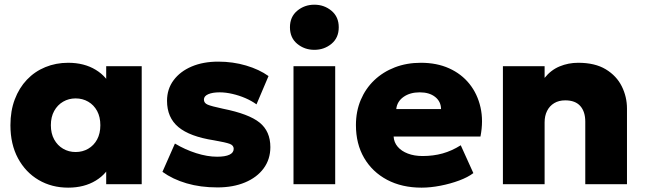

<svg xmlns="http://www.w3.org/2000/svg" viewBox="-20 -804 2816 838"><path d="M277.5 15Q205.5 15 148.5 -18.5Q91.5 -52 58.5 -113.2Q25.5 -174.5 25.5 -257.5Q25.5 -320 44.5 -370.2Q63.5 -420.5 97.5 -456.2Q131.5 -492 177.8 -511Q224 -530 277.5 -530Q347.5 -530 398 -499.2Q448.5 -468.5 468.5 -416.5L443.5 -377.5V-515H598.5V0H443.5V-137.5L468.5 -98.5Q448.5 -46.5 398 -15.8Q347.5 15 277.5 15ZM310 -140.5Q340.5 -140.5 365 -154.8Q389.5 -169 403.8 -195.2Q418 -221.5 418 -257.5Q418 -293.5 403.8 -319.8Q389.5 -346 365 -360.2Q340.5 -374.5 310 -374.5Q280 -374.5 255.5 -360.2Q231 -346 216.5 -319.8Q202 -293.5 202 -257.5Q202 -221.5 216.5 -195.2Q231 -169 255.5 -154.8Q280 -140.5 310 -140.5Z M929 14Q855 14 794.5 -3.8Q734 -21.5 689 -54L743.5 -177.5Q787.5 -151 836.2 -135.5Q885 -120 927.5 -120Q963 -120 981.5 -128.8Q1000 -137.5 1000 -154.5Q1000 -169.5 983 -176Q966 -182.5 914.5 -191.5Q808 -208 758.5 -249.5Q709 -291 709 -364Q709 -415.5 737.8 -454Q766.5 -492.5 816.8 -513.8Q867 -535 932.5 -535Q996.5 -535 1054 -518Q1111.5 -501 1152 -472L1099.5 -348.5Q1078 -364 1050.8 -375.8Q1023.5 -387.5 994.2 -394.2Q965 -401 938.5 -401Q907.5 -401 888.8 -392.8Q870 -384.5 870 -369.5Q870 -354.5 885.8 -347.5Q901.5 -340.5 953 -329.5Q1066 -307 1113 -269Q1160 -231 1160 -162Q1160 -109 1130.8 -69.2Q1101.5 -29.5 1049.5 -7.8Q997.5 14 929 14Z M1261 0V-515H1443V0ZM1352 -586.5Q1309 -586.5 1277.2 -612.8Q1245.5 -639 1245.5 -685Q1245.5 -730.5 1277.2 -757Q1309 -783.5 1352 -783.5Q1395 -783.5 1426.8 -757Q1458.5 -730.5 1458.5 -685Q1458.5 -639 1426.8 -612.8Q1395 -586.5 1352 -586.5Z M1820 15Q1734 15 1669.5 -19.2Q1605 -53.5 1569.2 -114.8Q1533.5 -176 1533.5 -258Q1533.5 -318 1554.5 -367.8Q1575.5 -417.5 1613.5 -453.8Q1651.5 -490 1703.2 -510Q1755 -530 1817 -530Q1886.5 -530 1940.2 -505.8Q1994 -481.5 2029 -437.8Q2064 -394 2077.2 -335.5Q2090.5 -277 2077 -208H1698Q1699.5 -182.5 1715.8 -163.5Q1732 -144.5 1760 -133.8Q1788 -123 1824.5 -123Q1871 -123 1911.5 -134.2Q1952 -145.5 1991 -170L2046 -48.5Q2022.5 -30.5 1984.2 -16.2Q1946 -2 1902.5 6.5Q1859 15 1820 15ZM1709.5 -328H1905Q1904.5 -361 1879.2 -381Q1854 -401 1812 -401Q1769.5 -401 1741.2 -381Q1713 -361 1709.5 -328Z M2175 0V-515H2357V-464Q2384.5 -498.5 2422.5 -514.2Q2460.5 -530 2503.5 -530Q2577 -530 2624 -501.5Q2671 -473 2693.8 -427.2Q2716.5 -381.5 2716.5 -330V0H2534.5V-273Q2534.5 -316.5 2512.8 -341.2Q2491 -366 2447 -366Q2419 -366 2398.8 -353.8Q2378.5 -341.5 2367.8 -320Q2357 -298.5 2357 -270V0Z"/></svg>

Font: Geologica Cursive ExtraBold
Style: Regular
Weight: 800
Designer: Sindre Bremnes, Frode Helland
Foundry: Monokrom Skriftforlag AS
Version: Version 1.010;gftools[0.9.28]